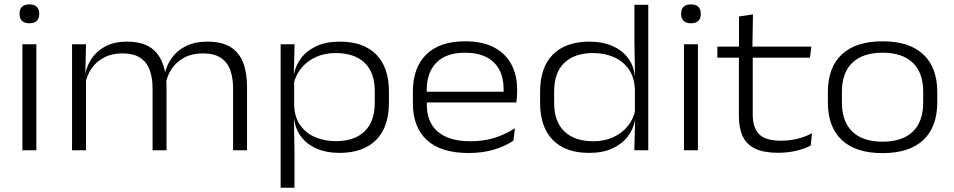

<svg xmlns="http://www.w3.org/2000/svg" viewBox="-20 -684 4341 874"><path d="M82 0V-482.5H145.5V0ZM113.5 -578Q91.5 -578 80.2 -589Q69 -600 69 -620V-622.5Q69 -642.5 80.2 -653.2Q91.5 -664 113.5 -664Q136 -664 147.2 -653Q158.5 -642 158.5 -622.5V-620Q158.5 -600 147.2 -589Q136 -578 113.5 -578Z M1041 0V-281.5Q1041 -330 1027.8 -365.8Q1014.5 -401.5 984.2 -421.2Q954 -441 903 -441Q855.5 -441 820 -422.5Q784.5 -404 762.8 -372.5Q741 -341 734 -301.5L721.5 -349.5H730.5Q738.5 -387.5 762 -420.5Q785.5 -453.5 826 -474Q866.5 -494.5 924.5 -494.5Q989.5 -494.5 1029 -470Q1068.5 -445.5 1086.5 -399.5Q1104.5 -353.5 1104.5 -288.5V0ZM308 0V-482.5H371.5L368.5 -347.5L371.5 -342V0ZM674.5 0V-281.5Q674.5 -330 661.2 -365.8Q648 -401.5 618 -421.2Q588 -441 536.5 -441Q489 -441 453.5 -422.2Q418 -403.5 396.2 -371.5Q374.5 -339.5 367.5 -299.5L355.5 -347.5H368.5Q375.5 -386.5 398.8 -420Q422 -453.5 461.8 -474Q501.5 -494.5 558 -494.5Q638.5 -494.5 681 -455.5Q723.5 -416.5 734 -340Q736 -329 737 -316.8Q738 -304.5 738 -293V0Z M1524.5 12Q1467.5 12 1423.2 -6.8Q1379 -25.5 1352 -60Q1325 -94.5 1319 -142H1298.5L1319 -203.5Q1321.5 -148.5 1347.8 -112.5Q1374 -76.5 1416 -59Q1458 -41.5 1509 -41.5Q1593.5 -41.5 1639.8 -86.2Q1686 -131 1686 -216.5V-268.5Q1686 -354 1639.8 -398.2Q1593.5 -442.5 1507.5 -442.5Q1457 -442.5 1416.8 -423.8Q1376.5 -405 1350.5 -372.5Q1324.5 -340 1316 -298.5L1298.5 -346H1318Q1325.5 -386 1351 -419.8Q1376.5 -453.5 1420.5 -474Q1464.5 -494.5 1527 -494.5Q1634.5 -494.5 1692.5 -436Q1750.5 -377.5 1750.5 -266V-217.5Q1750.5 -105 1691.8 -46.5Q1633 12 1524.5 12ZM1257.5 170.5V-482.5H1321L1317.5 -346.5L1319 -323V-156L1318 -138.5L1320.5 4V170.5Z M2113 12.5Q1987.5 12.5 1923.5 -46.2Q1859.5 -105 1859.5 -213V-267Q1859.5 -376 1920.5 -436Q1981.5 -496 2097 -496Q2175 -496 2227.8 -468.8Q2280.5 -441.5 2307.2 -392.2Q2334 -343 2334 -275.5V-265.5Q2334 -254 2333 -241.8Q2332 -229.5 2330.5 -217.5H2271Q2272 -233.5 2272.2 -248.8Q2272.5 -264 2272.5 -277.5Q2272.5 -329.5 2252.8 -366.8Q2233 -404 2193.8 -424Q2154.5 -444 2097 -444Q2011 -444 1966.8 -399.2Q1922.5 -354.5 1922.5 -273.5V-246.5L1923 -238.5V-207Q1923 -169 1934.8 -138.5Q1946.5 -108 1971 -86.2Q1995.5 -64.5 2033 -52.8Q2070.5 -41 2122 -41Q2180.5 -41 2230 -56.2Q2279.5 -71.5 2324 -100L2317 -43.5Q2278 -17.5 2227 -2.5Q2176 12.5 2113 12.5ZM1890.5 -217.5V-266.5H2316.5V-217.5Z M2661.5 12Q2554.5 12 2496.5 -46.8Q2438.5 -105.5 2438.5 -217V-265Q2438.5 -377.5 2497 -436Q2555.5 -494.5 2664 -494.5Q2721 -494.5 2765.2 -475.8Q2809.5 -457 2836.8 -422.5Q2864 -388 2869.5 -340.5H2890.5L2870 -279Q2867 -334.5 2841 -370.5Q2815 -406.5 2773 -424.5Q2731 -442.5 2680 -442.5Q2595.5 -442.5 2549 -398Q2502.5 -353.5 2502.5 -267.5V-215.5Q2502.5 -130.5 2549 -85.8Q2595.5 -41 2681 -41Q2732 -41 2772.2 -59.8Q2812.5 -78.5 2838.5 -111.2Q2864.5 -144 2872.5 -185L2890 -136.5H2870.5Q2863.5 -96.5 2837.8 -62.8Q2812 -29 2768.2 -8.5Q2724.5 12 2661.5 12ZM2867.5 0 2871 -136.5 2870 -157V-328.5L2870.5 -344L2868 -489V-662H2931V0Z M3093.5 0V-482.5H3157V0ZM3125 -578Q3103 -578 3091.8 -589Q3080.5 -600 3080.5 -620V-622.5Q3080.5 -642.5 3091.8 -653.2Q3103 -664 3125 -664Q3147.5 -664 3158.8 -653Q3170 -642 3170 -622.5V-620Q3170 -600 3158.8 -589Q3147.5 -578 3125 -578Z M3522 11.5Q3457.5 11.5 3418.2 -7Q3379 -25.5 3361.2 -62.8Q3343.5 -100 3343.5 -156.5V-444.5H3406.5V-163Q3406.5 -102 3435.8 -72.8Q3465 -43.5 3535.5 -43.5Q3573 -43.5 3608.8 -52Q3644.5 -60.5 3676.5 -77.5L3670.5 -21.5Q3641 -6 3602.2 2.8Q3563.5 11.5 3522 11.5ZM3245.5 -421.5V-472H3673.5L3667 -421.5ZM3344 -465V-609L3407.5 -618.5L3405 -465Z M3997.5 13Q3875.5 13 3812 -46.5Q3748.5 -106 3748.5 -218.5V-265Q3748.5 -377 3812.2 -436.5Q3876 -496 3997.5 -496Q4119 -496 4182.8 -436.5Q4246.5 -377 4246.5 -265V-218.5Q4246.5 -106 4182.8 -46.5Q4119 13 3997.5 13ZM3997.5 -39Q4087.5 -39 4135 -84.8Q4182.5 -130.5 4182.5 -217V-266.5Q4182.5 -353 4135 -398.5Q4087.5 -444 3997.5 -444Q3907.5 -444 3860 -398.5Q3812.5 -353 3812.5 -266.5V-217Q3812.5 -130.5 3860 -84.8Q3907.5 -39 3997.5 -39Z"/></svg>

Font: Anek Gujarati SemiExpanded Light
Style: Regular
Weight: 300
Width: 6
Designer: Mrunmayee Ghaisas (Gujarati), Yesha Goshar (Latin)
Foundry: Ek Type
Version: Version 1.003